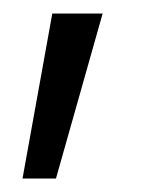

<svg xmlns="http://www.w3.org/2000/svg" viewBox="-20 -101 212 283"><path d="M13.2 162.1H62.5L131.3 -81.1H57.1Z"/></svg>

Font: Guggenheim Sans Display Light
Style: Regular
Weight: 300
Designer: Modified by Tom Baber under direction of Pentagram Design 2023
Foundry: rsms
Version: Version 1.001;Glyphs 3.1.2 (3151)